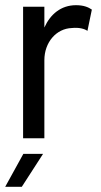

<svg xmlns="http://www.w3.org/2000/svg" viewBox="-22 -533 389 740"><path d="M67 0H149V-301C149 -370 195 -423 255 -425C282 -428 304 -422 315 -414L332 -496C319 -505 301 -513 271 -513C213 -513 172 -478 149 -427V-507H67ZM-2 187H62L144 60H68Z"/></svg>

Font: Vanilla Cream Book
Style: Regular
Weight: 400
Designer: Jeremy Tribby, Jinavaṁso
Foundry: Tribby Type
Version: Version 1.422;Glyphs 3.1.2 (3151)